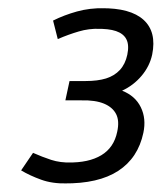

<svg xmlns="http://www.w3.org/2000/svg" viewBox="-20 -690 389 462"><path d="M133.7 -248.7 143.7 -299Q193.5 -298.2 223.8 -316.5Q254.2 -334.8 262 -372.8Q267.8 -399 259.4 -415.5Q251 -432 230.1 -440.7Q209.2 -449.3 176.2 -448.5L186 -495Q214.8 -495 235.1 -501.2Q255.3 -507.5 268.4 -521.6Q281.5 -535.7 286.3 -558.2Q291.2 -581.7 284.2 -595.3Q277.3 -609 259.2 -615.2Q241.2 -621.3 212.3 -620.5L223.3 -670.2Q293.8 -671 325.5 -642.2Q357.2 -613.3 346.2 -558.8Q340.2 -530.8 320.8 -507.7Q301.3 -484.5 273.8 -471.8Q305.5 -459.3 318.8 -432Q332.2 -404.7 325 -370.5Q312.2 -310 264.6 -278.9Q217 -247.8 133.7 -248.7ZM141.2 -248.7Q105.8 -247.8 78.8 -257.7Q51.7 -267.5 30.8 -280L59.5 -322.2Q81.3 -312.5 103.2 -305.3Q125.2 -298.2 151.2 -299ZM137.3 -448.5 147.3 -495H193.5L183.7 -448.5ZM119 -596 107.7 -640.5Q134.3 -653.8 165.3 -662.4Q196.3 -671 230.8 -670.2L219.8 -620.7Q193.8 -621.5 169.5 -614.3Q145.2 -607.2 119 -596Z"/></svg>

Font: Epunda Sans Light
Style: Italic
Weight: 300
Italic angle: -12.0243°
Designer: Simon Atzbach
Foundry: typofactur
Version: Version 2.204